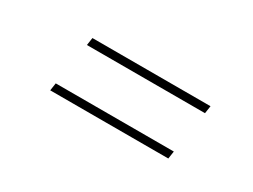

<svg xmlns="http://www.w3.org/2000/svg" viewBox="-30 -643 778 590"><g transform="rotate(30 358.5 -348.0)"><path d="M598 -450 594 -423H175L179 -450ZM570 -273 566 -246H147L151 -273Z"/></g></svg>

Font: Bitter ExtraLight
Style: Italic
Weight: 200
Italic angle: -9°
Designer: Sol Matas, and Bitter project Authors
Foundry: Sol Matas
Version: Version 2.001